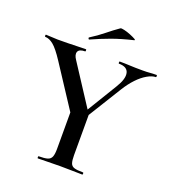

<svg xmlns="http://www.w3.org/2000/svg" viewBox="-142 -899 907 1008"><g transform="rotate(20 311.5 -395.5)"><path d="M312 -281 444 -498Q476 -550 468.5 -581.5Q461 -613 414 -613Q412 -613 412 -619Q412 -625 414 -625Q445 -625 472 -623.5Q499 -622 543 -622Q568 -622 583.5 -623.5Q599 -625 621 -625Q623 -625 623 -619Q623 -613 621 -613Q600 -613 573 -597.5Q546 -582 520 -554.5Q494 -527 471 -490L332 -265ZM270 -273 109 -519Q73 -574 49 -593.5Q25 -613 3 -613Q0 -613 0 -619Q0 -625 3 -625Q19 -625 36 -623.5Q53 -622 68 -622Q96 -622 125.5 -622.5Q155 -623 181.5 -624Q208 -625 226 -625Q228 -625 228 -619Q228 -613 226 -613Q193 -613 186 -596Q179 -579 197 -553L350 -318ZM262 -310 357 -319V-81Q357 -52 362 -37Q367 -22 383 -17Q399 -12 432 -12Q435 -12 435 -6Q435 0 432 0Q407 0 376.5 -1Q346 -2 309 -2Q274 -2 241.5 -1Q209 0 184 0Q182 0 182 -6Q182 -12 184 -12Q217 -12 233.5 -17Q250 -22 256 -37Q262 -52 262 -81ZM225 -679Q221 -677 219 -682.5Q217 -688 220 -689Q260 -714 292.5 -740.5Q325 -767 358 -790Q362 -793 379.5 -789Q397 -785 415.5 -777.5Q434 -770 444.5 -764Q455 -758 447 -756Q380 -740 328 -721Q276 -702 225 -679Z"/></g></svg>

Font: Cormorant Garamond Light SemiBold
Style: Regular
Weight: 600
Version: Version 4.001